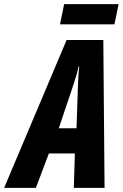

<svg xmlns="http://www.w3.org/2000/svg" viewBox="-80 -911 595 931"><path d="M243 -717H421L427 0H278L283 -167H157L94 0H-60ZM291 -289 298 -495Q300 -555 304 -589H301Q295 -556 275 -497L205 -289ZM231 -891H495L475 -793H211Z"/></svg>

Font: Noto Sans Display Ex Bold Cond
Style: Italic
Weight: 800
Width: 3
Italic angle: -12°
Designer: Monotype Design team
Foundry: Monotype Imaging Inc.
Version: Version 1.000